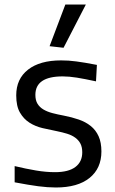

<svg xmlns="http://www.w3.org/2000/svg" viewBox="-20 -821 511 852"><path d="M200 -616 270 -801H361L262 -609ZM228 11Q192 11 150 5.5Q108 0 45 -12V-84Q95 -72 139.5 -64.5Q184 -57 224 -57Q284 -57 314.5 -80Q345 -103 345 -145Q345 -168 337 -183.5Q329 -199 314 -210Q299 -221 278 -227.5Q257 -234 232 -239Q201 -245 169 -252.5Q137 -260 111 -276.5Q85 -293 68.5 -321.5Q52 -350 52 -398Q52 -471 104.5 -512Q157 -553 251 -553Q268 -553 284 -552Q300 -551 318 -548.5Q336 -546 358 -542.5Q380 -539 410 -533L406 -460Q355 -471 321 -476.5Q287 -482 258 -482Q137 -482 137 -400Q137 -376 146.5 -360.5Q156 -345 173 -335Q190 -325 213 -319Q236 -313 263 -308Q299 -301 329.5 -290.5Q360 -280 382.5 -262Q405 -244 417.5 -216.5Q430 -189 430 -149Q430 -74 377.5 -31.5Q325 11 228 11Z"/></svg>

Font: Encode Sans
Style: Regular
Weight: 400
Designer: Pablo Impallari, Andres Torresi
Foundry: Pablo Impallari, Andres Torresi
Version: Version 1.000; ttfautohint (v1.00) -l 8 -r 50 -G 200 -x 14 -